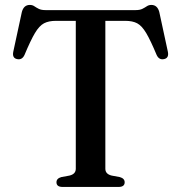

<svg xmlns="http://www.w3.org/2000/svg" viewBox="-20 -740 717 760"><path d="M160 -700H517Q533.5 -700 543.5 -705Q553.5 -710 561.2 -715.2Q569 -720.5 579 -720.5Q603 -720.5 610.5 -692.5L644.5 -535Q649.5 -510 629 -506Q609.5 -502 600 -522.5Q576 -580 558.8 -609Q541.5 -638 523 -647.8Q504.5 -657.5 476 -657.5H397V-72Q397 -51 422 -45L454.5 -39Q473.5 -33.5 473.5 -18.5Q473.5 0 449 0H228Q203.5 0 203.5 -18.5Q203.5 -33.5 222.5 -39L255 -45Q280 -51 280 -72V-657.5H201Q173 -657.5 154.2 -647.8Q135.5 -638 118.2 -609Q101 -580 77 -522.5Q67.5 -502 48 -506Q27.5 -510 32.5 -535L66.5 -692.5Q74 -720.5 98 -720.5Q108.5 -720.5 116 -715.2Q123.5 -710 133.5 -705Q143.5 -700 160 -700Z"/></svg>

Font: Fraunces 9pt
Style: Regular
Weight: 400
Version: Version 1.000;[b76b70a41]